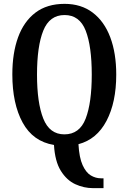

<svg xmlns="http://www.w3.org/2000/svg" viewBox="-20 -745 668 996"><path d="M463 231Q415 231 370.5 210.5Q326 190 295.5 141Q265 92 260 7Q151 -11 97.5 -109Q44 -207 44 -359Q44 -470 74 -552Q104 -634 164 -679.5Q224 -725 315 -725Q401 -725 461 -679.5Q521 -634 552 -551.5Q583 -469 583 -358Q583 -214 532.5 -118Q482 -22 387 3Q391 73 408.5 111.5Q426 150 451 165Q476 180 504 180H517V231ZM314 -48Q393 -48 424.5 -130Q456 -212 456 -358Q456 -505 424.5 -586Q393 -667 315 -667Q237 -667 204.5 -586Q172 -505 172 -358Q172 -212 204.5 -130Q237 -48 314 -48Z"/></svg>

Font: Noto Serif ExtraCondensed SemiBold
Style: Regular
Weight: 600
Width: 2
Designer: Monotype Design Team
Foundry: Monotype Imaging Inc.
Version: Version 2.015; ttfautohint (v1.8.4.7-5d5b)